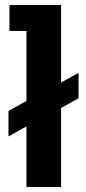

<svg xmlns="http://www.w3.org/2000/svg" viewBox="-20 -750 345 770"><path d="M14 -305 86 -345V-626H18V-730H225V-419L295 -458V-356L225 -317V0H86V-243L14 -203Z"/></svg>

Font: Sora-SIA SemiBold
Style: Regular
Weight: 600
Designer: Jonathan Barnbrook, Julián Moncada
Foundry: Barnbrook Fonts
Version: Version 2.000